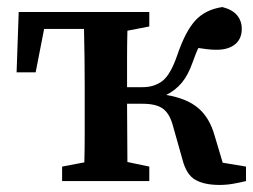

<svg xmlns="http://www.w3.org/2000/svg" viewBox="-20 -513 718 544"><path d="M602 11Q559 11 533.5 -3.5Q508 -18 497 -61L469 -160Q460 -192 441 -205.5Q422 -219 384 -219H340Q340 -179 340.5 -134.5Q341 -90 341 -54L403 -41V0H156V-41L219 -53Q220 -91 220 -134Q220 -177 220 -210V-269Q220 -304 219.5 -349Q219 -394 218 -431H105L81 -308H27L33 -479H403V-438L341 -426Q340 -389 340 -344.5Q340 -300 340 -266H384Q417 -266 440 -283.5Q463 -301 482 -356Q505 -424 533.5 -455Q562 -486 610 -493Q638 -486 651.5 -470Q665 -454 665 -431Q665 -403 646 -387.5Q627 -372 594 -372Q580 -372 567.5 -373.5Q555 -375 542 -377Q538 -369 534 -358.5Q530 -348 526 -337Q513 -300 495 -278.5Q477 -257 451 -244Q510 -234 542 -206.5Q574 -179 588 -129L611 -52L677 -41V0Q661 4 641.5 7.5Q622 11 602 11Z"/></svg>

Font: Source Serif 4 Semibold
Style: Regular
Weight: 600
Designer: Frank Grießhammer
Foundry: Adobe
Version: Version 4.005;hotconv 1.1.0;makeotfexe 2.6.0